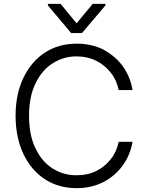

<svg xmlns="http://www.w3.org/2000/svg" viewBox="-20 -966 766 998"><path d="M556 -588Q525 -628 480 -650Q434 -673 378 -673Q311 -673 254 -637Q198 -602 165 -533Q131 -465 131 -364Q131 -262 165 -194Q198 -125 254 -90Q309 -55 378 -55Q436 -55 480 -77Q525 -99 556 -139Q586 -176 597 -229H669Q657 -160 618 -106Q579 -52 518 -20Q456 12 378 12Q285 12 214 -34Q143 -80 102 -165Q61 -252 61 -364Q61 -477 102 -562Q143 -647 214 -693Q285 -739 378 -739Q457 -739 518 -708Q581 -673 618 -622Q657 -568 669 -498H597Q586 -551 556 -588ZM462 -946H528V-938L406 -794H350L229 -938V-946H295L378 -845Z"/></svg>

Font: Sinter Normal
Style: Regular
Weight: 350
Foundry: Adobe & rsms
Version: Version 1.000